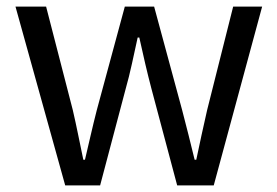

<svg xmlns="http://www.w3.org/2000/svg" viewBox="-20 -563 842 583"><path d="M178 0 27 -543H120L201 -229Q210 -190 217.5 -153Q225 -116 233 -78H238Q247 -116 255.5 -153Q264 -190 274 -229L359 -543H448L533 -229Q543 -190 552.5 -153Q562 -116 571 -78H576Q584 -116 592 -153Q600 -190 609 -229L688 -543H776L629 0H518L440 -293Q430 -331 421 -369.5Q412 -408 403 -449H398Q389 -408 380.5 -369Q372 -330 361 -291L284 0Z"/></svg>

Font: Noto Sans HK
Style: Regular
Weight: 400
Designer: Ryoko NISHIZUKA 西塚涼子 (kana, bopomofo & ideographs); Paul D. Hunt (Latin, Greek & Cyrillic); Sandoll Communications 산돌커뮤니
Foundry: Adobe
Version: Version 2.004-H2;hotconv 1.0.118;makeotfexe 2.5.65603